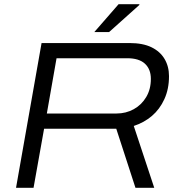

<svg xmlns="http://www.w3.org/2000/svg" viewBox="-20 -890 853 910"><path d="M56 0 177 -686H594Q657 -686 698 -666Q739 -646 760 -610.5Q781 -575 781 -529Q781 -468 759 -420Q737 -372 700 -340.5Q663 -309 614 -293L711 0H622L531 -280H189L139 0ZM202 -352H532Q577 -352 614 -372.5Q651 -393 673 -430Q695 -467 695 -516Q695 -562 667 -588Q639 -614 583 -614H248ZM427 -738 542 -870H640L641 -867L497 -738Z"/></svg>

Font: Archivo SemiExpanded Light
Style: Italic
Weight: 300
Width: 6
Italic angle: -10°
Designer: Hector Gatti
Foundry: Omnibus-Type
Version: Version 2.001